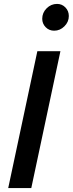

<svg xmlns="http://www.w3.org/2000/svg" viewBox="-20 -962 372 982"><path d="M22 0 171 -700H289L140 0ZM257 -805Q231 -805 213.5 -823Q196 -841 196 -866Q196 -897 218.5 -919.5Q241 -942 272 -942Q297 -942 314.5 -924Q332 -906 332 -880Q332 -850 309.5 -827.5Q287 -805 257 -805Z"/></svg>

Font: Red Hat Text Medium
Style: Italic
Weight: 500
Italic angle: -12°
Designer: Pentagram, MCKL
Foundry: Pentagram, MCKL
Version: Version 1.023; ttfautohint (v1.8.3)